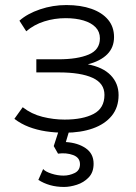

<svg xmlns="http://www.w3.org/2000/svg" viewBox="-20 -516 540 761"><path d="M237 10Q197.5 10 161.8 4.5Q126 -1 94.5 -13Q63 -25 37 -45L70 -91Q104.5 -64 148.2 -53Q192 -42 236 -42Q308 -42 351 -64.5Q394 -87 394 -140Q394 -186 347 -207.5Q300 -229 213 -229H124V-281H212Q287 -281 331.5 -299.8Q376 -318.5 376 -364Q376 -390 359 -407.8Q342 -425.5 311.2 -434.8Q280.5 -444 240 -444Q196 -444 155.5 -431.2Q115 -418.5 84 -392L57 -434Q88.5 -462 138.8 -479Q189 -496 243 -496Q300 -496 342.5 -481Q385 -466 408.5 -437.8Q432 -409.5 432 -369Q432 -328 405.2 -301Q378.5 -274 328 -261Q387.5 -250 418.8 -217.8Q450 -185.5 450 -139Q450 -90.5 423 -57.2Q396 -24 348 -7Q300 10 237 10ZM234 225Q204 225 178.5 217.8Q153 210.5 132 197L151 154Q160 164.5 184 172.2Q208 180 232 180Q254.5 180 275.8 169.8Q297 159.5 297 135Q297 108.5 269.8 98.5Q242.5 88.5 210 93L193 63L220 -20H261L241 47Q288.5 50 319.8 71.5Q351 93 351 133Q351 167 331.5 187.2Q312 207.5 284.8 216.2Q257.5 225 234 225Z"/></svg>

Font: Geologica Roman Thin
Style: Regular
Weight: 250
Designer: Sindre Bremnes, Frode Helland
Foundry: Monokrom Skriftforlag AS
Version: Version 1.010;gftools[0.9.28]